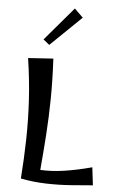

<svg xmlns="http://www.w3.org/2000/svg" viewBox="-67 -1112 713 1157"><g transform="rotate(5 289.5 -533.5)"><path d="M103 -18Q112 -139 114.5 -255.5Q117 -372 110 -492.5Q103 -613 83 -745L235 -755Q242 -622 240.5 -511Q239 -400 232 -296Q225 -192 215 -80Q282 -76 359.5 -87.5Q437 -99 526 -123L539 -15Q480 -10 408 -4.5Q336 1 258 -1Q180 -3 103 -18ZM203 -835 166 -865 338 -1067 390 -1016Z"/></g></svg>

Font: Marhey
Style: Regular
Weight: 400
Designer: Nur Syamsi & Bustanul Arifin
Foundry: Namelatype
Version: Version 1.000; ttfautohint (v1.8.4.7-5d5b)